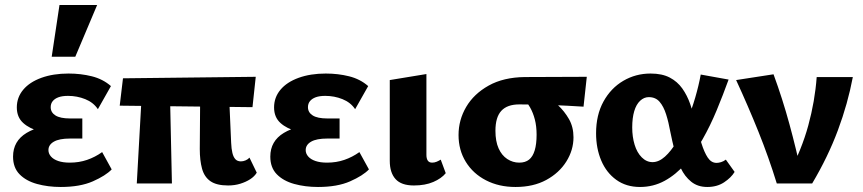

<svg xmlns="http://www.w3.org/2000/svg" viewBox="-20 -731 3439 765"><path d="M222 14Q171 14 127.5 2Q84 -10 58 -36.5Q32 -63 32 -107Q32 -169 86 -201.5Q140 -234 226 -234V-198Q179 -198 138.5 -208Q98 -218 72.5 -241Q47 -264 47 -303Q47 -343 72.5 -373.5Q98 -404 145 -421Q192 -438 253 -438Q302 -438 346 -427Q390 -416 422 -388L370 -296Q352 -323 319.5 -336Q287 -349 251 -349Q228 -349 213 -343.5Q198 -338 190 -328Q182 -318 182 -304Q182 -283 201 -271Q220 -259 259 -259H308V-179H259Q216 -179 194.5 -166.5Q173 -154 173 -133Q173 -119 183 -107.5Q193 -96 212 -89.5Q231 -83 258 -83Q295 -83 327 -94Q359 -105 387 -125L425 -56Q401 -31 350 -8.5Q299 14 222 14ZM186 -505 217 -711H367L280 -505Z M525 0 548 -412H656L665 0ZM457 -310 470 -419 999 -425 986 -304ZM776 -137 778 -412H890L901 -162Q902 -138 906 -121.5Q910 -105 918 -96.5Q926 -88 940 -88Q949 -88 958.5 -92Q968 -96 974 -103L1003 -43Q994 -28 977 -17Q960 -6 937.5 1Q915 8 889 8Q843 8 818.5 -9Q794 -26 785 -59Q776 -92 776 -137Z M1247 14Q1196 14 1152.5 2Q1109 -10 1083 -36.5Q1057 -63 1057 -107Q1057 -169 1111 -201.5Q1165 -234 1251 -234V-198Q1204 -198 1163.5 -208Q1123 -218 1097.5 -241Q1072 -264 1072 -303Q1072 -343 1097.5 -373.5Q1123 -404 1170 -421Q1217 -438 1278 -438Q1327 -438 1371 -427Q1415 -416 1447 -388L1395 -296Q1377 -323 1344.5 -336Q1312 -349 1276 -349Q1253 -349 1238 -343.5Q1223 -338 1215 -328Q1207 -318 1207 -304Q1207 -283 1226 -271Q1245 -259 1284 -259H1333V-179H1284Q1241 -179 1219.5 -166.5Q1198 -154 1198 -133Q1198 -119 1208 -107.5Q1218 -96 1237 -89.5Q1256 -83 1283 -83Q1320 -83 1352 -94Q1384 -105 1412 -125L1450 -56Q1426 -31 1375 -8.5Q1324 14 1247 14Z M1629 8Q1579 8 1556 -17.5Q1533 -43 1533 -90V-412L1679 -436V-114Q1679 -99 1684.5 -91Q1690 -83 1702 -83Q1711 -83 1719.5 -86.5Q1728 -90 1736 -95L1756 -41Q1739 -20 1706.5 -6Q1674 8 1629 8Z M2034 14Q1968 14 1916.5 -12.5Q1865 -39 1836 -86Q1807 -133 1807 -193Q1807 -253 1837.5 -305Q1868 -357 1927 -390Q1986 -423 2071 -424L2318 -425L2305 -306Q2242 -310 2180.5 -312.5Q2119 -315 2049 -315Q2001 -315 1977.5 -289.5Q1954 -264 1954 -210Q1954 -168 1966.5 -140Q1979 -112 2001 -97.5Q2023 -83 2049 -83Q2073 -83 2088 -95Q2103 -107 2110.5 -132Q2118 -157 2118 -194Q2118 -228 2111 -255Q2104 -282 2092 -303Q2080 -324 2064 -338L2147 -357Q2176 -337 2202.5 -312.5Q2229 -288 2247 -256.5Q2265 -225 2265 -184Q2265 -133 2236.5 -87.5Q2208 -42 2156.5 -14Q2105 14 2034 14Z M2530 14Q2475 14 2435.5 -14.5Q2396 -43 2375.5 -91.5Q2355 -140 2355 -200Q2355 -273 2384.5 -326.5Q2414 -380 2463.5 -409Q2513 -438 2572 -438Q2618 -438 2648.5 -422Q2679 -406 2698.5 -378.5Q2718 -351 2730 -316.5Q2742 -282 2751 -246Q2763 -198 2774.5 -161Q2786 -124 2800 -103Q2814 -82 2835 -82Q2843 -82 2853 -85Q2863 -88 2872 -95L2907 -46Q2893 -23 2865 -4.5Q2837 14 2798 14Q2760 14 2734 -7Q2708 -28 2692.5 -61Q2677 -94 2667.5 -132Q2658 -170 2651 -205Q2644 -244 2634 -275.5Q2624 -307 2608 -325.5Q2592 -344 2565 -344Q2546 -344 2530.5 -329.5Q2515 -315 2507 -288Q2499 -261 2499 -223Q2499 -186 2508.5 -154.5Q2518 -123 2537 -104Q2556 -85 2580 -85Q2605 -85 2629.5 -107Q2654 -129 2676 -166Q2698 -203 2717 -248.5Q2736 -294 2750 -342Q2764 -390 2772 -434L2883 -414Q2861 -353 2835.5 -291.5Q2810 -230 2779 -175.5Q2748 -121 2710.5 -78Q2673 -35 2628 -10.5Q2583 14 2530 14Z M3075 0Q3043 -104 3002 -206Q2961 -308 2913 -412L3062 -435Q3098 -337 3125.5 -236Q3153 -135 3174 -37H3122Q3174 -134 3200.5 -231Q3227 -328 3234 -424H3378Q3358 -318 3318.5 -212Q3279 -106 3216 0Z"/></svg>

Font: Ysabeau Office ExtraBold
Style: Regular
Weight: 800
Designer: Christian Thalmann (Catharsis Fonts)
Version: Version 2.001;gftools[0.9.30]; featfreeze: tnum,lnum,ss02